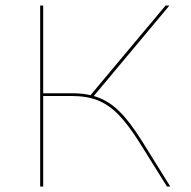

<svg xmlns="http://www.w3.org/2000/svg" viewBox="-20 -678 696 698"><path d="M599 0H587L487 -160Q446 -225 411 -261Q376 -297 336 -313Q296 -329 241 -329H137V0H126V-658H137V-339H241Q281 -339 309 -332L582 -658H596L321 -329Q370 -315 410 -277Q450 -239 497 -164Z"/></svg>

Font: Ysabeau Infant Hairline
Style: Regular
Weight: 100
Designer: Christian Thalmann (Catharsis Fonts)
Version: Version 0.003